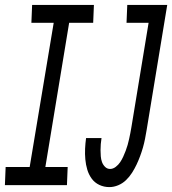

<svg xmlns="http://www.w3.org/2000/svg" viewBox="-56 -755 702 783"><path d="M390 8Q368 8 349 -1Q330 -10 318 -26.5Q306 -43 300 -63Q294 -83 292 -105Q290 -127 291 -148.5Q292 -170 295 -192H358Q356 -180 355 -167.5Q354 -155 354 -142.5Q354 -130 355 -117.5Q356 -105 360 -94Q364 -83 372.5 -74.5Q381 -66 393 -66Q405 -66 416 -74.5Q427 -83 434 -93.5Q441 -104 446.5 -116Q452 -128 456.5 -140Q461 -152 464.5 -164Q468 -176 470.5 -188Q473 -200 475.5 -212Q478 -224 480 -237L550 -662H460L463 -735H626L542 -225Q539 -207 535.5 -189Q532 -171 527 -153.5Q522 -136 515.5 -118.5Q509 -101 501 -84Q493 -67 482.5 -50.5Q472 -34 458 -20.5Q444 -7 426 0.5Q408 8 390 8ZM-36 0 -33 -74H65L163 -662H72L75 -735H327L324 -662H226L129 -74H220L217 0Z"/></svg>

Font: Iosevka SS04 Extended Oblique
Style: Regular
Weight: 400
Width: 7
Italic angle: -9°
Monospace: yes
Designer: Belleve Invis
Foundry: Belleve Invis
Version: Version 19.0.0; ttfautohint (v1.8.4)